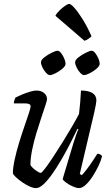

<svg xmlns="http://www.w3.org/2000/svg" viewBox="-20 -964 567 984"><path d="M165 0Q150 0 130.5 -9Q111 -18 92.5 -31Q74 -44 61 -56.5Q48 -69 46 -75Q46 -104 55 -145.5Q64 -187 77.5 -231.5Q91 -276 105 -316Q119 -356 128 -384Q137 -412 137 -419Q137 -434 110 -434H51Q51 -442 54 -451Q57 -460 59 -464Q73 -471 93 -479.5Q113 -488 133.5 -494Q154 -500 167 -500Q190 -500 205.5 -487.5Q221 -475 221 -456Q221 -449 212.5 -423.5Q204 -398 191.5 -360.5Q179 -323 166 -280Q153 -237 144.5 -195Q136 -153 136 -118Q145 -104 163 -91Q181 -78 189 -78Q194 -78 211.5 -101Q229 -124 253 -160.5Q277 -197 302.5 -238Q328 -279 350 -317Q372 -355 385 -380Q388 -403 391 -439Q394 -475 395 -500Q432 -500 453 -487.5Q474 -475 474 -449Q474 -437 463 -387.5Q452 -338 432.5 -258Q413 -178 389 -73L399 -66Q409 -76 424 -95.5Q439 -115 454 -137.5Q469 -160 479 -176Q488 -176 494.5 -172Q501 -168 503 -163Q498 -142 485 -114.5Q472 -87 455 -60.5Q438 -34 419.5 -17Q401 0 385 0Q372 0 353 -8.5Q334 -17 319 -28Q304 -39 301 -46L357 -233Q365 -257 371.5 -276Q378 -295 382 -301L377 -304Q361 -270 340 -229Q319 -188 295.5 -147.5Q272 -107 248.5 -73.5Q225 -40 203.5 -20Q182 0 165 0ZM410 -579Q402 -579 391 -591Q380 -603 372.5 -618.5Q365 -634 365 -645Q365 -657 382.5 -670.5Q400 -684 420.5 -694Q441 -704 450 -704Q459 -704 468.5 -691.5Q478 -679 484.5 -663.5Q491 -648 491 -637Q491 -626 475.5 -612.5Q460 -599 440.5 -589Q421 -579 410 -579ZM235 -579Q227 -579 216 -591Q205 -603 197.5 -618.5Q190 -634 190 -645Q190 -657 207.5 -670.5Q225 -684 245.5 -694Q266 -704 275 -704Q284 -704 293.5 -691.5Q303 -679 309.5 -663.5Q316 -648 316 -637Q316 -626 300.5 -612.5Q285 -599 265.5 -589Q246 -579 235 -579ZM413 -755 264 -883Q271 -897 285.5 -911Q300 -925 314 -934.5Q328 -944 335 -944Q343 -944 361.5 -923.5Q380 -903 403.5 -865.5Q427 -828 449 -778Q443 -772 433 -765Q423 -758 413 -755Z"/></svg>

Font: Texturina 72pt 72pt Medium
Style: Italic
Weight: 500
Italic angle: -11°
Designer: Guillermo Torres Carreño
Foundry: Omnibus-Type
Version: Version 1.002; ttfautohint (v1.8.3)